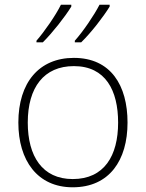

<svg xmlns="http://www.w3.org/2000/svg" viewBox="-20 -786 621 816"><path d="M446 -758V-766H403C380 -721 333 -652 298 -613V-606H325C368 -648 419 -714 446 -758ZM283 -758V-766H239C217 -721 169 -652 135 -613V-606H162C204 -648 256 -714 283 -758ZM522 -265C522 -423 451 -540 294 -540C146 -540 58 -435 58 -265C58 -104 139 10 289 10C445 10 522 -105 522 -265ZM98 -265C98 -415 167 -505 294 -505C429 -505 482 -401 482 -265C482 -124 423 -25 289 -25C160 -25 98 -122 98 -265Z"/></svg>

Font: Noto Sans Sinhala ExtraLight
Style: Regular
Weight: 200
Designer: Jelle Bosma - Monotype Design Team
Foundry: Monotype Imaging Inc.
Version: Version 2.006